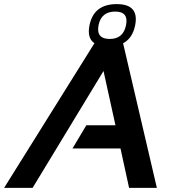

<svg xmlns="http://www.w3.org/2000/svg" viewBox="-77 -908 860 928"><path d="M453.6 -719.7Q519 -719.7 532.2 -786.6Q545.4 -852.1 480 -852.1Q412.6 -852.1 399.4 -786.6Q386.2 -719.7 453.6 -719.7ZM80.6 0H-57.1L378.9 -698.2H380.9Q342.8 -722.2 355.5 -785.6Q376 -888.2 487.3 -888.2Q596.7 -888.2 576.2 -785.6Q563.5 -722.2 516.6 -698.2H518.1L681.2 0H546.9L505.4 -190.4H273.4L340.3 -302.7H481L423.3 -564.9Z"/></svg>

Font: Sansation
Style: Bold Italic
Weight: 700
Designer: Bernd Montag
Version: Version 1.301